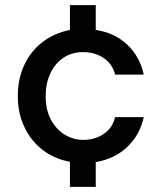

<svg xmlns="http://www.w3.org/2000/svg" viewBox="-20 -620 625 744"><path d="M251 104V7Q191 -4 145.5 -39Q100 -74 75 -127Q62 -154 55.5 -184Q49 -214 49 -248Q49 -316 75 -370Q101 -424 146 -458Q169 -475 195 -486.5Q221 -498 251 -504V-600H351V-504Q424 -493 473 -447Q522 -401 537 -331H426Q416 -372 382 -395Q348 -418 302 -418Q258 -418 225.5 -396Q193 -374 175 -335.5Q157 -297 157 -248Q157 -193 178 -155Q199 -117 232 -97.5Q265 -78 302 -78Q348 -78 382 -101Q416 -124 426 -166H537Q522 -97 473 -50.5Q424 -4 351 8V104Z"/></svg>

Font: Rethink Sans Medium
Style: Regular
Weight: 500
Designer: The Rethink Sans project authors (Hans Thiessen). DM Sans designed by Colophon Foundry.
Foundry: Rethink Communications LLC
Version: Version 1.001